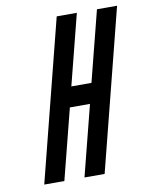

<svg xmlns="http://www.w3.org/2000/svg" viewBox="-78 -725 616 783"><g transform="rotate(-10 230.5 -333.5)"><path d="M291.7 0H208.3L282.5 -291.7H199.2L125 0H41.7L210.8 -666.7H294.2L220 -375H303.3L377.5 -666.7H460.8Z"/></g></svg>

Font: Yulong
Style: Italic
Weight: 400
Italic angle: -14.25°
Designer: GGBotNet
Foundry: f0n7.com
Version: 1.00